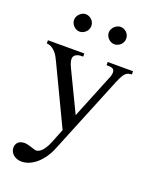

<svg xmlns="http://www.w3.org/2000/svg" viewBox="-159 -734 817 1036"><g transform="rotate(20 250.0 -216.0)"><path d="M494.6 -429.2Q483.9 -428.2 475.6 -426Q467.3 -423.8 459.7 -416.7Q452.1 -409.7 444.8 -396.7Q437.5 -383.8 428.2 -361.8L246.1 84.5Q233.4 116.2 216.1 140.9Q198.7 165.5 179 182.4Q159.2 199.2 137.7 208Q116.2 216.8 95.2 216.8Q80.6 216.8 68.4 212.4Q56.2 208 47.4 200.4Q38.6 192.9 33.7 182.6Q28.8 172.4 28.8 160.6Q28.8 141.1 41.5 128.9Q54.2 116.7 79.1 116.7Q86.9 116.7 97.4 119.4Q107.9 122.1 118.2 125.2Q128.4 128.4 136.2 131.1Q144 133.8 147 133.8Q154.8 133.8 163.1 130.1Q171.4 126.5 179.9 117.9Q188.5 109.4 197.3 95.2Q206.1 81.1 214.8 59.6L246.1 -18.6L85.4 -355.5Q81.1 -364.3 75 -376.2Q68.8 -388.2 59.6 -399.4Q50.3 -410.6 37.1 -419.2Q23.9 -427.7 5.9 -429.2V-447.3H214.8V-429.2H204.1Q186 -429.2 172.9 -420.9Q159.7 -412.6 159.7 -396.5Q159.7 -386.2 163.8 -373.5Q168 -360.8 176.3 -343.8L284.7 -118.7L384.8 -365.7Q392.1 -379.4 394.3 -394.8Q396.5 -410.2 390.6 -418.5Q389.2 -420.4 387.2 -422.4Q385.3 -424.3 380.9 -425.8Q376.5 -427.2 368.9 -428.2Q361.3 -429.2 349.1 -429.2V-447.3H494.6ZM199.7 -599.6Q199.7 -589.4 195.8 -580.3Q191.9 -571.3 184.8 -564.5Q177.7 -557.6 168.7 -553.5Q159.7 -549.3 149.4 -549.3Q139.6 -549.3 130.9 -553.5Q122.1 -557.6 115.2 -564.7Q108.4 -571.8 104.5 -580.8Q100.6 -589.8 100.6 -599.6Q100.6 -608.9 104.7 -617.9Q108.9 -627 115.7 -633.8Q122.6 -640.6 131.3 -645Q140.1 -649.4 149.4 -649.4Q159.7 -649.4 168.7 -645.5Q177.7 -641.6 184.8 -634.8Q191.9 -627.9 195.8 -618.9Q199.7 -609.9 199.7 -599.6ZM399.9 -599.6Q399.9 -589.4 396 -580.3Q392.1 -571.3 385 -564.5Q377.9 -557.6 368.9 -553.5Q359.9 -549.3 349.6 -549.3Q339.4 -549.3 330.3 -553.5Q321.3 -557.6 314.5 -564.7Q307.6 -571.8 303.7 -580.8Q299.8 -589.8 299.8 -599.6Q299.8 -608.9 304.2 -617.9Q308.6 -627 315.4 -633.8Q322.3 -640.6 331.3 -645Q340.3 -649.4 349.6 -649.4Q359.9 -649.4 368.9 -645.5Q377.9 -641.6 385 -634.8Q392.1 -627.9 396 -618.9Q399.9 -609.9 399.9 -599.6Z"/></g></svg>

Font: Doulos SIL
Style: Regular
Weight: 400
Designer: Walt Agee, Victor Gaultney, Peter Martin, Debbi Hosken
Foundry: SIL International
Version: Version 4.110; 2011; Maintenance release